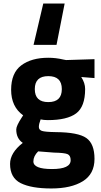

<svg xmlns="http://www.w3.org/2000/svg" viewBox="-20 -837 574 1087"><path d="M346 -817 300 -583H170L225 -817ZM37 91Q37 28 109 -28Q72 -53 72 -104Q72 -124 102 -170L111 -184Q43 -233 43 -328.5Q43 -424 100.5 -467Q158 -510 253 -510Q296 -510 338 -500L354 -497L515 -502V-395L440 -401Q462 -367 462 -333Q462 -233 411 -195Q360 -157 251 -157Q228 -157 210 -161Q200 -135 200 -118.5Q200 -102 217 -96Q234 -90 297 -89Q423 -88 469 -55.5Q515 -23 515 62.5Q515 148 449 189Q383 230 270.5 230Q158 230 97.5 200Q37 170 37 91ZM169 77Q169 120 274.5 120Q380 120 380 70Q380 43 362 35.5Q344 28 286 27L196 20Q169 47 169 77ZM177 -332.5Q177 -259 253.5 -259Q330 -259 330 -332.5Q330 -406 253.5 -406Q177 -406 177 -332.5Z"/></svg>

Font: Titillium Web
Style: Bold
Weight: 700
Version: Version 1.001;PS 57.000;hotconv 1.0.70;makeotf.lib2.5.55311